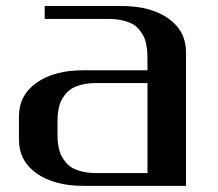

<svg xmlns="http://www.w3.org/2000/svg" viewBox="-20 -603 707 623"><path d="M125 -541.5V-583.5H375Q468.8 -583.5 526.1 -543.2Q583.5 -502.9 583.5 -433.1V0H250Q156.2 0 98.9 -40.3Q41.5 -80.6 41.5 -149.9V-225.1Q41.5 -294.4 98.9 -334.7Q156.2 -375 250 -375H458.5V-410.6Q458.5 -423.8 458 -433.3Q457.5 -442.9 454.8 -457.5Q452.1 -472.2 447.3 -482.7Q442.4 -493.2 433.1 -505.1Q423.8 -517.1 411.1 -524.4Q398.4 -531.7 378.4 -536.6Q358.4 -541.5 333.5 -541.5ZM458.5 -41.5V-333.5H291.5Q266.6 -333.5 246.6 -328.6Q226.6 -323.7 213.9 -316.2Q201.2 -308.6 191.9 -296.9Q182.6 -285.2 177.7 -274.7Q172.9 -264.2 170.2 -249.5Q167.5 -234.9 167 -225.1Q166.5 -215.3 166.5 -202.1V-172.9Q166.5 -159.7 167 -149.9Q167.5 -140.1 170.2 -125.5Q172.9 -110.8 177.7 -100.3Q182.6 -89.8 191.9 -78.1Q201.2 -66.4 213.9 -58.8Q226.6 -51.3 246.6 -46.4Q266.6 -41.5 291.5 -41.5Z"/></svg>

Font: Gputeks
Style: Bold
Weight: 600
Width: 8
Version: Version 0.9